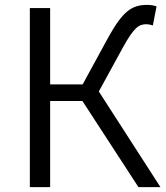

<svg xmlns="http://www.w3.org/2000/svg" viewBox="-20 -765 680 785"><path d="M384 -391 482 -570C528 -653 547 -666 579 -666C586 -666 596 -664 605 -661L620 -739C609 -743 595 -745 582 -745C519 -745 482 -720 421 -609L318 -420H185V-732H102V0H185V-352H317L546 0H636Z"/></svg>

Font: Genne Gothic Normal
Style: Regular
Weight: 350
Designer: Ryoko NISHIZUKA (kana & ideographs); Paul D. Hunt (Latin, Greek & Cyrillic); Wenlong ZHANG (bopomofo); Sandoll Communica
Foundry: Adobe Systems Incorporated
Version: Version 1.004;PS 1.004;hotconv 16.6.51;makeotf.lib2.5.65220